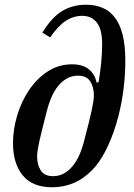

<svg xmlns="http://www.w3.org/2000/svg" viewBox="-20 -780 568 812"><path d="M201 12Q117 12 76 -38.5Q35 -89 35 -174Q35 -233 53 -292.5Q71 -352 103.5 -400Q136 -448 182 -478Q228 -508 285 -508Q371 -508 389 -430L397 -433Q403 -468 407.5 -510Q412 -552 412 -593Q412 -656 389.5 -684.5Q367 -713 328 -713Q291 -713 259 -692.5Q227 -672 192 -622L159 -642Q199 -707 243 -733.5Q287 -760 344 -760Q382 -760 412.5 -747.5Q443 -735 465 -707Q487 -679 498.5 -633.5Q510 -588 510 -523Q510 -454 500 -385Q490 -316 471 -254Q452 -192 426 -141.5Q400 -91 369 -60Q330 -21 288 -4.5Q246 12 201 12ZM204 -35Q230 -35 250.5 -46.5Q271 -58 287.5 -78Q304 -98 316 -125.5Q328 -153 336 -185Q348 -231 356 -263Q364 -295 368.5 -316.5Q373 -338 375 -352Q377 -366 377 -377Q377 -412 361.5 -436Q346 -460 310 -460Q284 -460 263.5 -448.5Q243 -437 226.5 -417Q210 -397 198 -369.5Q186 -342 178 -310Q166 -263 158 -231.5Q150 -200 145.5 -178.5Q141 -157 139 -143Q137 -129 137 -118Q137 -83 152.5 -59Q168 -35 204 -35Z"/></svg>

Font: IBM Plex Serif Medm
Style: Italic
Weight: 500
Italic angle: -14°
Designer: Mike Abbink, Paul van der Laan, Pieter van Rosmalen
Foundry: Bold Monday
Version: Version 3.001